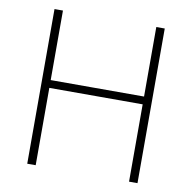

<svg xmlns="http://www.w3.org/2000/svg" viewBox="-80 -794 872 873"><g transform="rotate(10 356.5 -357.0)"><path d="M611 0H572V-357H141V0H102V-714H141V-393H572V-714H611Z"/></g></svg>

Font: Noto Sans Bengali ExtraLight
Style: Regular
Weight: 200
Designer: Jelle Bosma - Monotype Design Team
Foundry: Monotype Imaging Inc.
Version: Version 2.003; ttfautohint (v1.8.4.7-5d5b)